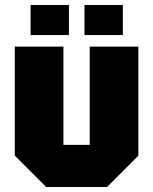

<svg xmlns="http://www.w3.org/2000/svg" viewBox="-20 -746 611 766"><path d="M532 -560V-125L407 0H164L39 -125V-560H233V-168H338V-560ZM102 -606V-726H255V-606ZM317 -606V-726H470V-606Z"/></svg>

Font: Tektur SemiCondensed ExtraBold
Style: Regular
Weight: 800
Width: 4
Designer: Adam Jagosz
Foundry: Adam Jagosz
Version: Version 1.005;gftools[0.9.30]